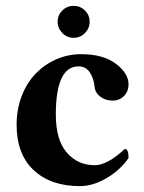

<svg xmlns="http://www.w3.org/2000/svg" viewBox="-20 -630 496 660"><path d="M421.9 -86.9Q393.1 -44.9 346.2 -17.6Q299.3 9.8 254.9 9.8Q154.3 9.8 95.7 -45.2Q37.1 -100.1 37.1 -201.2Q37.1 -255.4 55.2 -301.3Q73.2 -347.2 103.8 -378.2Q134.3 -409.2 174.3 -426.5Q214.4 -443.8 258.8 -443.8Q334.5 -443.8 378.2 -410.9Q421.9 -377.9 421.9 -339.8Q421.9 -316.4 406.5 -300.3Q391.1 -284.2 367.2 -284.2Q342.8 -284.2 325 -297.6Q307.1 -311 305.2 -331.1Q302.7 -359.4 289.1 -380.6Q275.4 -401.9 250 -401.9Q171.9 -401.9 171.9 -235.8Q171.9 -149.9 209.2 -106Q246.6 -62 306.2 -62Q348.6 -62 409.2 -118.2Q421.9 -118.2 421.9 -86.9ZM178.2 -555.2Q178.2 -578.1 194.3 -594Q210.4 -609.9 232.9 -609.9Q255.9 -609.9 272 -594Q288.1 -578.1 288.1 -555.2Q288.1 -532.7 272 -516.4Q255.9 -500 232.9 -500Q210.4 -500 194.3 -516.4Q178.2 -532.7 178.2 -555.2Z"/></svg>

Font: Common Serif
Style: Bold
Weight: 700
Designer: Philipp H. Poll, Khaled Hosny
Foundry: Stefan Peev, Context Ltd.
Version: Version 1.026